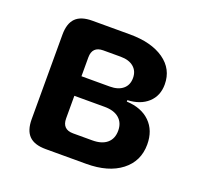

<svg xmlns="http://www.w3.org/2000/svg" viewBox="-102 -662 803 773"><g transform="rotate(20 300.0 -275.0)"><path d="M167.8 0Q119.6 0 96.7 -22.9Q73.8 -45.8 73.8 -94V-456Q73.8 -504.2 96.7 -527.1Q119.6 -550 167.8 -550H328.1Q420.9 -550 475.2 -512.1Q529.5 -474.1 529.5 -408.5Q529.5 -359.4 497.1 -329.8Q464.7 -300.2 409.5 -297.6V-291.5Q473 -288.6 509.5 -252.9Q546 -217.1 546 -157.1Q546 -85.1 491 -42.6Q435.9 0 341.6 0ZM203.1 -241.1V-144.2Q203.1 -120.7 214.9 -109Q226.6 -97.2 250.1 -97.2H332.5Q373.1 -97.2 395.1 -116.1Q417.1 -134.9 417.1 -169.4Q417.1 -203.1 395.1 -222.1Q373.1 -241.1 332.5 -241.1ZM250.1 -452.8Q226.6 -452.8 214.9 -441Q203.1 -429.3 203.1 -405.8V-324.9H324.6Q360.1 -324.9 380.3 -341.8Q400.6 -358.6 400.6 -389Q400.6 -418.8 380.3 -435.8Q360.1 -452.8 324.6 -452.8Z"/></g></svg>

Font: Maple Mono
Style: Regular
Weight: 400
Monospace: yes
Designer: subframe7536
Version: Version 7.300